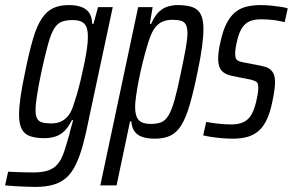

<svg xmlns="http://www.w3.org/2000/svg" viewBox="-60 -538 1153 756"><path d="M78 198Q60 198 39.5 197Q19 196 -1 195Q-21 194 -40 192L-28 138Q-12 139 4.5 139.5Q21 140 38 140.5Q55 141 71 141Q107 141 130 133Q153 125 167.5 107.5Q182 90 192 60.5Q202 31 214 -12Q216 -23 220.5 -38Q225 -53 228 -65H223Q211 -40 195.5 -24Q180 -8 160 -1Q140 6 115 6Q80 6 58 -2Q36 -10 25.5 -30Q15 -50 15 -86Q15 -115 21 -157Q27 -199 39 -255Q55 -334 70 -385Q85 -436 104.5 -465Q124 -494 149.5 -506Q175 -518 211 -518Q236 -518 256 -512Q276 -506 289 -490.5Q302 -475 303 -444H308L326 -510H384L291 -75Q279 -13 266.5 32.5Q254 78 238.5 110Q223 142 202 161Q181 180 151 189Q121 198 78 198ZM141 -52Q163 -52 179 -59Q195 -66 207.5 -81Q220 -96 228 -120Q234 -137 242 -164Q250 -191 257.5 -222.5Q265 -254 271.5 -285.5Q278 -317 282 -344.5Q286 -372 286 -390Q287 -428 273 -443.5Q259 -459 227 -459Q201 -459 183.5 -452.5Q166 -446 153.5 -426Q141 -406 129.5 -365Q118 -324 103 -255Q92 -202 86 -164Q80 -126 80 -106Q80 -83 86 -71.5Q92 -60 106 -56Q120 -52 141 -52Z M335 192 484 -510H541L530 -444H535Q549 -476 566.5 -492Q584 -508 603 -513Q622 -518 639 -518Q675 -518 697.5 -510Q720 -502 730.5 -481.5Q741 -461 741 -425Q741 -395 735.5 -353.5Q730 -312 718 -255Q702 -177 687 -125.5Q672 -74 654 -45Q636 -16 611 -4Q586 8 550 8Q520 8 500 1Q480 -6 469.5 -21Q459 -36 457 -60H452L399 192ZM533 -50Q558 -50 574.5 -56.5Q591 -63 603.5 -83.5Q616 -104 627.5 -145Q639 -186 653 -255Q665 -312 671.5 -348.5Q678 -385 678 -407Q678 -430 671.5 -441.5Q665 -453 652 -456.5Q639 -460 618 -460Q597 -460 580.5 -453Q564 -446 552 -431Q540 -416 531 -392Q525 -376 517 -348.5Q509 -321 501 -288.5Q493 -256 486.5 -223Q480 -190 476 -161.5Q472 -133 472 -117Q472 -80 486.5 -65Q501 -50 533 -50Z M856 8Q835 8 812.5 6Q790 4 771 1Q752 -2 740 -5L752 -58Q758 -57 769.5 -55Q781 -53 794.5 -51.5Q808 -50 822.5 -49Q837 -48 851 -48Q881 -48 900.5 -58Q920 -68 931 -88.5Q942 -109 949 -139Q952 -153 954.5 -166.5Q957 -180 957 -193Q957 -212 949 -216.5Q941 -221 925 -225L854 -239Q825 -245 812 -260.5Q799 -276 799 -306Q799 -317 801 -335Q803 -353 808 -372Q817 -416 831.5 -444.5Q846 -473 865 -489Q884 -505 909.5 -511.5Q935 -518 966 -518Q986 -518 1006 -516Q1026 -514 1043.5 -511.5Q1061 -509 1073 -505L1061 -451Q1052 -453 1036.5 -456Q1021 -459 1003 -460.5Q985 -462 967 -462Q945 -462 926.5 -455.5Q908 -449 895 -431Q882 -413 874 -379Q870 -363 868 -350Q866 -337 866 -326Q866 -308 873 -302Q880 -296 896 -293L968 -279Q985 -276 997 -269.5Q1009 -263 1016 -250Q1023 -237 1023 -213Q1023 -203 1020.5 -183.5Q1018 -164 1013 -141Q1005 -100 992.5 -71.5Q980 -43 961.5 -25.5Q943 -8 917.5 0Q892 8 856 8Z"/></svg>

Font: Saira ExtraCondensed
Style: Italic
Weight: 400
Width: 2
Italic angle: -12°
Designer: Hector Gatti with collaboration of the Omnibus-Type team
Foundry: Omnibus-Type
Version: Version 1.101